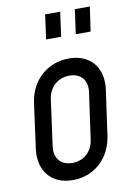

<svg xmlns="http://www.w3.org/2000/svg" viewBox="-89 -836 628 905"><g transform="rotate(-10 225.5 -384.0)"><path d="M176 -663H248L264 -780H192ZM318 -663H389L406 -780H334ZM186 12C288 12 367 -59 382 -166L412 -379C427 -485 368 -556 266 -556C163 -556 83 -485 68 -379L39 -166C24 -59 84 12 186 12ZM197 -68C141 -68 111 -106 119 -162L149 -382C157 -438 199 -476 254 -476C310 -476 340 -438 332 -382L301 -162C294 -106 253 -68 197 -68Z"/></g></svg>

Font: Mohave
Style: Italic
Weight: 400
Italic angle: -8°
Designer: Gumpita Rahayu
Foundry: Tokotype
Version: Version 2.002;PS 002.002;hotconv 1.0.88;makeotf.lib2.5.64775